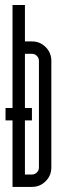

<svg xmlns="http://www.w3.org/2000/svg" viewBox="-20 -734 251 754"><path d="M1.7 -309.9H105.4V-261.1H1.7ZM77.9 -48.7Q77.9 -48.7 105.4 -48.7Q116.6 -48.7 124.7 -56.6Q132.9 -64.6 132.9 -76.2V-495.2Q132.9 -506.5 124.7 -514.6Q116.6 -522.7 105.4 -522.7H77.9ZM181.6 -495.2Q181.6 -495.2 181.6 -76.2Q181.6 -44.6 159.3 -22.3Q137 0 105.4 0H29.2V-714.3H77.9V-571.4H105.4Q137 -571.4 159.3 -549.1Q181.6 -526.9 181.6 -495.2Z"/></svg>

Font: Marapfhont
Style: Book
Weight: 400
Version: Version 0.15